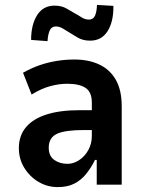

<svg xmlns="http://www.w3.org/2000/svg" viewBox="-20 -754 587 784"><path d="M216 10Q173 10 137 -11.5Q101 -33 79 -69Q57 -105 57 -149Q57 -200 86 -234.5Q115 -269 170 -286.5Q225 -304 303 -304H371V-223H323Q286 -223 259 -219.5Q232 -216 214.5 -208.5Q197 -201 188 -186.5Q179 -172 179 -151Q179 -117 201.5 -101Q224 -85 256 -85Q280 -85 303 -100Q326 -115 340.5 -141Q355 -167 355 -199V-335Q355 -378 329.5 -395Q304 -412 254 -412Q222 -412 186 -402.5Q150 -393 109 -368L74 -457Q108 -476 141 -487.5Q174 -499 210 -505Q246 -511 284 -511Q342 -511 385.5 -490.5Q429 -470 453 -428Q477 -386 477 -320V0H375V-101H368Q352 -69 331.5 -43.5Q311 -18 283 -4Q255 10 216 10ZM174 -586 107 -591Q107 -653 131.5 -692Q156 -731 203 -731Q232 -731 253 -718.5Q274 -706 288 -698Q298 -693 312.5 -683.5Q327 -674 343 -674Q361 -674 368 -690Q375 -706 376 -734L443 -730Q444 -666 419.5 -627Q395 -588 348 -588Q318 -588 296.5 -601Q275 -614 262 -622Q252 -628 237.5 -637Q223 -646 208 -646Q191 -646 183.5 -630.5Q176 -615 174 -586Z"/></svg>

Font: Nunito Sans 7pt Condensed
Style: Bold
Weight: 700
Width: 3
Designer: Vernon Adams
Foundry: Vernon Adams
Version: Version 3.101;gftools[0.9.27]